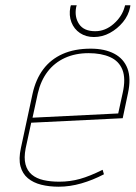

<svg xmlns="http://www.w3.org/2000/svg" viewBox="-20 -694 513 726"><path d="M473 -674H453L451 -667Q441 -631 409.5 -603.5Q378 -576 340 -576Q297 -576 279 -603Q261 -630 268 -667L270 -674H248L246 -667Q240 -636 250 -610Q260 -584 282.5 -569Q305 -554 335 -554Q367 -554 395.5 -569.5Q424 -585 445 -610.5Q466 -636 472 -667ZM77 -133 98 -230 444 -247 464 -342Q476 -398 462 -435Q448 -472 412 -491Q376 -510 323 -510Q262 -510 217 -490Q172 -470 143.5 -432Q115 -394 103 -339L59 -134Q50 -93 57.5 -65Q65 -37 85.5 -20Q106 -3 136 4.5Q166 12 202 12Q244 12 287.5 -0.5Q331 -13 373 -35L368 -52Q320 -28 282.5 -17.5Q245 -7 204 -7Q171 -7 144.5 -13Q118 -19 100.5 -33.5Q83 -48 76.5 -72.5Q70 -97 77 -133ZM444 -343 427 -265 103 -249 123 -341Q134 -389 160 -423Q186 -457 225.5 -475Q265 -493 315 -493Q363 -493 396.5 -478Q430 -463 443 -430Q456 -397 444 -343Z"/></svg>

Font: Advent Pro Thin
Style: Italic
Weight: 250
Italic angle: -12°
Version: Version 3.000